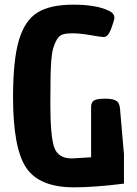

<svg xmlns="http://www.w3.org/2000/svg" viewBox="-20 -788 587 824"><path d="M298 16Q149 16 92.5 -68Q36 -152 36 -371Q36 -530 61 -615Q86 -700 140.5 -734Q195 -768 295 -768Q395 -768 449 -741Q471 -730 471 -711Q471 -705 461.5 -677Q452 -649 443.5 -639Q435 -629 425 -629Q415 -629 369.5 -637Q324 -645 292 -645Q260 -645 246 -639Q232 -633 223 -616.5Q214 -600 208.5 -581.5Q203 -563 200 -528Q196 -481 196 -342.5Q196 -204 212.5 -156Q229 -108 289 -108L371 -113V-331Q372 -351 384.5 -357.5Q397 -364 429 -364.5Q461 -365 477 -356.5Q493 -348 495 -322L512 -126V0Q385 16 298 16Z"/></svg>

Font: Chau Philomene One
Style: Regular
Weight: 400
Designer: Vicente Lamonaca
Foundry: TipoType
Version: Version 1.002